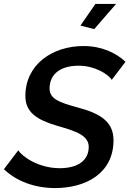

<svg xmlns="http://www.w3.org/2000/svg" viewBox="-37 -949 658 976"><path d="M442 -801 553 -929H448L372 -819ZM-17 -89C47 -27 141 7 243 7C398 7 540 -67 540 -236C540 -334 468 -373 357 -403C265 -428 215 -446 215 -499C215 -567 263 -615 364 -615C444 -615 514 -572 531 -543L601 -635C553 -680 480 -715 388 -715C229 -715 92 -621 92 -461C92 -378 150 -340 255 -309C351 -282 414 -260 414 -202C414 -135 361 -94 266 -94C163 -94 78 -150 56 -185Z"/></svg>

Font: FIGSv2-sans-serif SmBold Italic
Style: Regular
Weight: 600
Italic angle: -12°
Designer: Matt McInerney, Pablo Impallari, Rodrigo Fuenzalida
Foundry: Matt McInerney, Pablo Impallari, Rodrigo Fuenzalida
Version: Version 4.020;hotconv 1.0.109;makeotfexe 2.5.65596